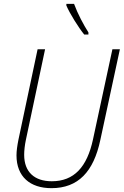

<svg xmlns="http://www.w3.org/2000/svg" viewBox="-20 -971 645 1001"><path d="M419 -791H441V-802C416 -841 385 -899 366 -951H326V-942C344 -900 389 -828 419 -791ZM248 10C388 10 468 -76 503 -241L605 -714H566L465 -245C434 -100 366 -26 250 -26C161 -26 106 -73 106 -164C106 -185 109 -214 115 -242L215 -714H176L76 -242C70 -212 66 -184 66 -161C66 -50 137 10 248 10Z"/></svg>

Font: Noto Sans SemiCondensed ExtraLight
Style: Italic
Weight: 200
Width: 4
Italic angle: -12°
Designer: Monotype Design Team
Foundry: Monotype Imaging Inc.
Version: Version 2.013